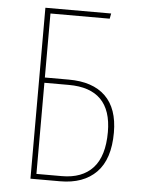

<svg xmlns="http://www.w3.org/2000/svg" viewBox="-50 -722 566 762"><g transform="rotate(5 232.5 -340.5)"><path d="M414 -211Q414 -105 362.5 -52.5Q311 0 218 0H100V-681H362L358 -660H122V-405H217Q313 -405 363.5 -356Q414 -307 414 -211ZM390 -211Q390 -384 219 -384H122V-21H223Q304 -21 347 -68Q390 -115 390 -211Z"/></g></svg>

Font: Fira Sans Extra Condensed Thin
Style: Regular
Weight: 250
Width: 1
Designer: Carrois Corporate & Edenspiekermann AG
Foundry: Carrois Corporate GbR & Edenspiekermann AG
Version: Version 4.203